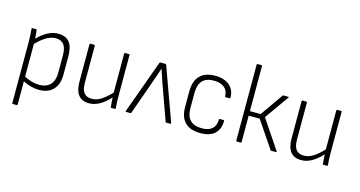

<svg xmlns="http://www.w3.org/2000/svg" viewBox="-88 -1067 3064 1635"><g transform="rotate(15 1444.5 -249.0)"><path d="M87 185Q81 185 81 179V-371Q81 -395 79.5 -423Q78 -451 75 -475Q75 -482 81 -482H114Q120 -482 120 -476Q122 -459 124 -438.5Q126 -418 126 -401Q217 -494 307 -494Q373 -494 406 -454Q439 -414 439 -330V-168Q439 -83 395 -36Q351 11 271 11Q200 11 128 -26V179Q128 185 122 185ZM296 -451Q220 -451 128 -356V-67Q161 -50 195 -40.5Q229 -31 261 -31Q324 -31 358 -67.5Q392 -104 392 -171V-327Q392 -391 368 -421Q344 -451 296 -451Z M712 11Q586 11 586 -146V-476Q586 -482 592 -482H627Q633 -482 633 -476V-149Q633 -88 655.5 -60Q678 -32 724 -32Q767 -32 807 -58Q847 -84 892 -131V-476Q892 -482 898 -482H933Q939 -482 939 -476V-115Q939 -87 940 -60Q941 -33 944 -6Q944 0 937 0H906Q900 0 900 -6Q898 -26 896.5 -47Q895 -68 894 -89Q849 -40 804 -14.5Q759 11 712 11Z M1037 0Q1029 0 1032 -7L1202 -476Q1205 -482 1212 -482H1252Q1259 -482 1262 -476L1432 -7Q1435 0 1428 0H1390Q1385 0 1384 -4L1273 -313Q1264 -342 1253 -372Q1242 -402 1233 -431H1231Q1222 -401 1211.5 -371Q1201 -341 1190 -310L1081 -4Q1079 0 1074 0Z M1693 11Q1604 11 1557.5 -34.5Q1511 -80 1511 -168V-310Q1511 -400 1557 -447Q1603 -494 1691 -494Q1771 -494 1817 -455Q1863 -416 1863 -350Q1863 -340 1856 -340H1822Q1816 -340 1816 -348Q1817 -396 1783 -423.5Q1749 -451 1691 -451Q1557 -451 1557 -307V-172Q1557 -32 1694 -32Q1754 -32 1785 -59.5Q1816 -87 1816 -140Q1816 -148 1821 -148H1856Q1862 -148 1862 -142Q1862 -69 1819.5 -29Q1777 11 1693 11Z M2362 -7Q2364 -5 2362.5 -2.5Q2361 0 2357 0H2315Q2310 0 2309 -4L2150 -239H2053V-6Q2053 0 2047 0H2012Q2006 0 2006 -6V-677Q2006 -683 2012 -683H2047Q2053 -683 2053 -677V-279H2148L2288 -479Q2291 -482 2296 -482H2337Q2346 -482 2340 -475L2190 -263Z M2582 11Q2456 11 2456 -146V-476Q2456 -482 2462 -482H2497Q2503 -482 2503 -476V-149Q2503 -88 2525.5 -60Q2548 -32 2594 -32Q2637 -32 2677 -58Q2717 -84 2762 -131V-476Q2762 -482 2768 -482H2803Q2809 -482 2809 -476V-115Q2809 -87 2810 -60Q2811 -33 2814 -6Q2814 0 2807 0H2776Q2770 0 2770 -6Q2768 -26 2766.5 -47Q2765 -68 2764 -89Q2719 -40 2674 -14.5Q2629 11 2582 11Z"/></g></svg>

Font: Sofia Sans Semi Condensed Light
Style: Regular
Weight: 300
Designer: Botio Nikoltchev, Ani Petrova
Foundry: lettersoup
Version: Version 4.100; ttfautohint (v1.8.4.7-5d5b)